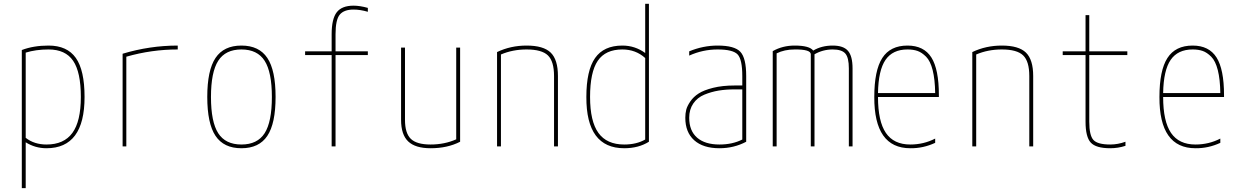

<svg xmlns="http://www.w3.org/2000/svg" viewBox="-20 -770 6540 1010"><path d="M94.7 -506.8Q156.2 -530.3 235.4 -530.3Q333 -530.3 378.9 -465.3Q424.8 -400.4 424.8 -259.8Q424.8 9.8 224.6 9.8Q165 9.8 115.2 -21.5V219.7H94.7ZM405.3 -259.8Q405.3 -390.6 364.7 -450.2Q324.2 -509.8 235.4 -509.8Q168.9 -509.8 115.2 -493.2V-44.9Q160.2 -9.8 224.6 -9.8Q316.4 -9.8 360.8 -70.8Q405.3 -131.8 405.3 -259.8Z M625 -487.3Q767.6 -530.3 915 -530.3V-509.8Q777.3 -509.8 644.5 -471.7V0H625Z M1127.9 -69.3Q1166 -9.8 1250 -9.8Q1334 -9.8 1372.1 -69.3Q1410.2 -128.9 1410.2 -259.8Q1410.2 -390.6 1372.1 -450.2Q1334 -509.8 1250 -509.8Q1166 -509.8 1127.9 -450.2Q1089.8 -390.6 1089.8 -259.8Q1089.8 -128.9 1127.9 -69.3ZM1386.2 -55.2Q1342.8 9.8 1250 9.8Q1157.2 9.8 1113.8 -55.2Q1070.3 -120.1 1070.3 -260.3Q1070.3 -400.4 1113.8 -465.3Q1157.2 -530.3 1250 -530.3Q1342.8 -530.3 1386.2 -465.3Q1429.7 -400.4 1429.7 -260.3Q1429.7 -120.1 1386.2 -55.2Z M1839.8 -719.7Q1790 -719.7 1767.6 -693.4Q1745.1 -667 1745.1 -589.8V-500H1915V-480.5H1745.1V0H1724.6V-480.5H1585V-500H1724.6V-589.8Q1724.6 -670.9 1751.5 -705.6Q1778.3 -740.2 1839.8 -740.2Q1873 -740.2 1915 -728.5V-708Q1875 -719.7 1839.8 -719.7Z M2379.9 -37.1V-519.5H2400.4V-24.4Q2334 9.8 2245.1 9.8Q2165 9.8 2127.4 -25.9Q2089.8 -61.5 2089.8 -139.6V-519.5H2110.4V-139.6Q2110.4 -69.3 2141.1 -39.6Q2171.9 -9.8 2245.1 -9.8Q2318.4 -9.8 2379.9 -37.1Z M2594.7 -496.1Q2666 -530.3 2750 -530.3Q2838.9 -530.3 2877 -493.2Q2915 -456.1 2915 -370.1V0H2894.5V-370.1Q2894.5 -447.3 2862.3 -478.5Q2830.1 -509.8 2750 -509.8Q2676.8 -509.8 2615.2 -483.4V0H2594.7Z M3374 -750H3393.6V-24.4Q3338.9 9.8 3263.7 9.8Q3063.5 9.8 3064.5 -259.8Q3064.5 -399.4 3110.4 -464.8Q3156.2 -530.3 3253.9 -530.3Q3320.3 -530.3 3374 -491.2ZM3084 -259.8Q3084 -131.8 3127.9 -70.8Q3171.9 -9.8 3263.7 -9.8Q3328.1 -9.8 3374 -36.1V-464.8Q3324.2 -509.8 3253.9 -509.8Q3165 -509.8 3124.5 -450.2Q3084 -390.6 3084 -259.8Z M3905.3 -24.4Q3840.8 9.8 3764.6 9.8Q3678.7 9.8 3631.8 -32.2Q3585 -74.2 3585 -150.4Q3585 -172.9 3589.8 -192.4Q3594.7 -211.9 3611.3 -236.3Q3627.9 -260.7 3655.3 -278.3Q3682.6 -295.9 3731.4 -308.1Q3780.3 -320.3 3844.7 -320.3H3884.8V-370.1Q3884.8 -457 3860.4 -483.4Q3835.9 -509.8 3754.9 -509.8Q3676.8 -509.8 3605.5 -477.5V-500Q3678.7 -530.3 3754.9 -530.3Q3843.8 -530.3 3874.5 -497.6Q3905.3 -464.8 3905.3 -370.1ZM3884.8 -299.8H3844.7Q3798.8 -299.8 3760.3 -293.5Q3721.7 -287.1 3685.1 -272Q3648.4 -256.8 3627 -225.6Q3605.5 -194.3 3605.5 -150.4Q3605.5 -82 3647 -45.9Q3688.5 -9.8 3764.6 -9.8Q3833 -9.8 3884.8 -36.1Z M4360.4 -530.3Q4417 -530.3 4440.9 -502.4Q4464.8 -474.6 4464.8 -410.2V0H4445.3V-410.2Q4445.3 -466.8 4426.8 -488.3Q4408.2 -509.8 4360.4 -509.8Q4308.6 -509.8 4264.6 -484.4V0H4245.1V-484.4Q4245.1 -510.7 4160.2 -509.8Q4106.4 -509.8 4065.4 -489.3V0H4044.9V-501Q4096.7 -530.3 4160.2 -530.3Q4238.3 -530.3 4257.8 -503.9Q4301.8 -530.3 4360.4 -530.3Z M4598.6 -259.8Q4598.6 -131.8 4640.1 -70.8Q4681.6 -9.8 4768.6 -9.8Q4838.9 -9.8 4899.4 -41V-18.6Q4835.9 10.7 4768.6 9.8Q4578.1 9.8 4579.1 -259.8Q4579.1 -399.4 4621.1 -464.8Q4663.1 -530.3 4753.9 -530.3Q4839.8 -530.3 4879.4 -467.8Q4918.9 -405.3 4918.9 -269.5V-259.8ZM4598.6 -280.3H4899.4Q4898.4 -352.5 4886.2 -400.9Q4874 -449.2 4851.6 -471.7Q4829.1 -494.1 4806.6 -502Q4784.2 -509.8 4753.9 -509.8Q4675.8 -509.8 4638.2 -455.1Q4600.6 -400.4 4598.6 -280.3Z M5094.7 -496.1Q5166 -530.3 5250 -530.3Q5338.9 -530.3 5377 -493.2Q5415 -456.1 5415 -370.1V0H5394.5V-370.1Q5394.5 -447.3 5362.3 -478.5Q5330.1 -509.8 5250 -509.8Q5176.8 -509.8 5115.2 -483.4V0H5094.7Z M5910.2 -480.5H5710V-129.9Q5710 -57.6 5731.9 -33.7Q5753.9 -9.8 5820.3 -9.8Q5860.4 -9.8 5900.4 -24.4V-2.9Q5861.3 9.8 5820.3 9.8Q5745.1 9.8 5717.8 -20Q5690.4 -49.8 5690.4 -129.9V-480.5H5570.3V-500H5690.4V-690.4H5710V-500H5910.2Z M6098.6 -259.8Q6098.6 -131.8 6140.1 -70.8Q6181.6 -9.8 6268.6 -9.8Q6338.9 -9.8 6399.4 -41V-18.6Q6335.9 10.7 6268.6 9.8Q6078.1 9.8 6079.1 -259.8Q6079.1 -399.4 6121.1 -464.8Q6163.1 -530.3 6253.9 -530.3Q6339.8 -530.3 6379.4 -467.8Q6418.9 -405.3 6418.9 -269.5V-259.8ZM6098.6 -280.3H6399.4Q6398.4 -352.5 6386.2 -400.9Q6374 -449.2 6351.6 -471.7Q6329.1 -494.1 6306.6 -502Q6284.2 -509.8 6253.9 -509.8Q6175.8 -509.8 6138.2 -455.1Q6100.6 -400.4 6098.6 -280.3Z"/></svg>

Font: Mgen+ 1mn thin
Style: Regular
Weight: 100
Designer: [Source Han Sans]
Ryoko NISHIZUKA  (kana & ideographs); Paul D. Hunt (Latin, Greek & Cyrillic); Wenlong ZHANG  (bopomofo
Version: Version 1.059.20150602